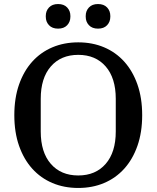

<svg xmlns="http://www.w3.org/2000/svg" viewBox="-20 -920 776 952"><path d="M368 -50Q454 -50 504 -107.5Q554 -165 554 -268V-430Q554 -533 504 -590.5Q454 -648 368 -648Q282 -648 232 -590.5Q182 -533 182 -430V-268Q182 -165 232 -107.5Q282 -50 368 -50ZM368 12Q298 12 240 -12.5Q182 -37 140 -83.5Q98 -130 74.5 -197Q51 -264 51 -349Q51 -434 74.5 -501Q98 -568 140 -614.5Q182 -661 240 -685.5Q298 -710 368 -710Q438 -710 496 -685.5Q554 -661 596 -614.5Q638 -568 661.5 -501Q685 -434 685 -349Q685 -264 661.5 -197Q638 -130 596 -83.5Q554 -37 496 -12.5Q438 12 368 12ZM268 -778Q239 -778 223 -795Q207 -812 207 -837V-841Q207 -866 223 -883Q239 -900 268 -900Q297 -900 313 -883Q329 -866 329 -841V-837Q329 -812 313 -795Q297 -778 268 -778ZM466 -778Q437 -778 421 -795Q405 -812 405 -837V-841Q405 -866 421 -883Q437 -900 466 -900Q495 -900 511 -883Q527 -866 527 -841V-837Q527 -812 511 -795Q495 -778 466 -778Z"/></svg>

Font: IBM Plex Serif Medm
Style: Regular
Weight: 500
Designer: Mike Abbink, Paul van der Laan, Pieter van Rosmalen
Foundry: Bold Monday
Version: Version 3.001